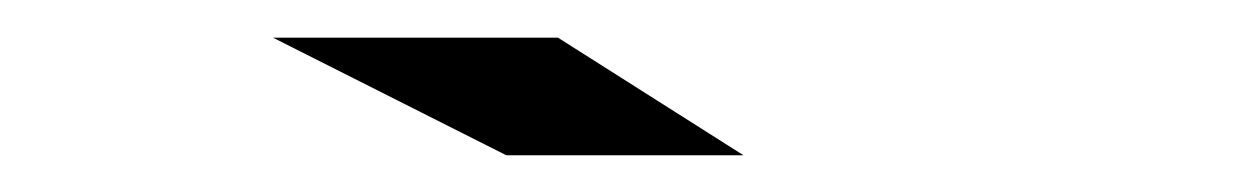

<svg xmlns="http://www.w3.org/2000/svg" viewBox="-20 -1020 665 102"><path d="M375 -937.5H249L125 -1000H276.4Z"/></svg>

Font: Oldtimer
Style: Regular
Weight: 400
Designer: GGBotNet
Foundry: GGBotNet
Version: 1.00